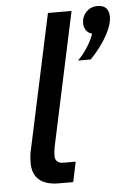

<svg xmlns="http://www.w3.org/2000/svg" viewBox="-53 -770 544 810"><g transform="rotate(-5 219.5 -365.5)"><path d="M58 -151 180 -720H280L159 -155Q155 -131 155 -118Q155 -85 190 -85H242L224 0H165Q52 0 52 -97Q52 -108 53 -121.5Q54 -135 58 -151ZM343 -509H289Q313 -533 331.5 -562.5Q350 -592 358 -617Q342 -621 333 -634Q324 -647 324 -663Q324 -692 343 -711.5Q362 -731 390 -731Q439 -731 439 -681Q439 -648 413 -601.5Q387 -555 343 -509Z"/></g></svg>

Font: Wix Madefor Text Medium
Style: Italic
Weight: 500
Italic angle: -12°
Designer: Dalton Maag Ltd
Foundry: Dalton Maag Ltd
Version: Version 3.100